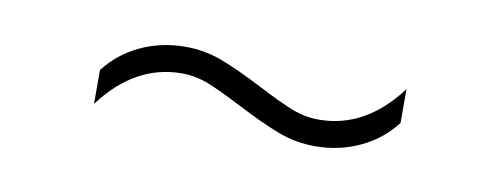

<svg xmlns="http://www.w3.org/2000/svg" viewBox="-27 -492 596 229"><g transform="rotate(10 271.0 -377.0)"><path d="M262 -363.5Q235 -377.5 219 -383.8Q203 -390 186.5 -390Q130 -390 89.5 -336V-377Q106 -398.5 131 -410.2Q156 -422 185.5 -422Q208.5 -422 229.8 -414Q251 -406 281 -390.5Q308 -376.5 324 -370.2Q340 -364 356.5 -364Q413 -364 453.5 -418V-377Q437 -355.5 412 -343.8Q387 -332 357.5 -332Q334.5 -332 313.2 -340Q292 -348 262 -363.5Z"/></g></svg>

Font: Encode Sans Semi Expanded Thin
Style: Regular
Weight: 250
Width: 6
Designer: Multiple Designers
Foundry: Impallari Type
Version: Version 2.000